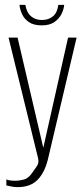

<svg xmlns="http://www.w3.org/2000/svg" viewBox="-20 -649 343 787"><path d="M53 118Q36 118 24.5 115Q13 112 6 111V86Q8 88 18 90Q28 92 43 92Q58 92 77.5 87Q97 82 113 58Q120 47 130.5 33Q141 19 136 -1L15 -495H52L158 -41H157L259 -495H294L179 -7Q166 54 136 86Q106 118 53 118ZM151 -545Q117 -545 97.5 -559Q78 -573 69.5 -593Q61 -613 60 -629H84Q89 -598 107 -582.5Q125 -567 151 -567Q179 -567 197 -582Q215 -597 219 -629H243Q242 -612 232.5 -592.5Q223 -573 203.5 -559Q184 -545 151 -545Z"/></svg>

Font: Alumni Sans ExtraLight
Style: Regular
Weight: 250
Version: Version 1.018